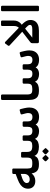

<svg xmlns="http://www.w3.org/2000/svg" viewBox="1396 -2186 988 3821"><g transform="rotate(-90 1890.5 -276.0)"><path d="M518 4Q443 4 402 -31Q361 -66 349 -142Q324 -107 285.5 -87.5Q247 -68 200 -68Q125 -68 85 -108Q45 -148 45 -215Q45 -255 62.5 -292Q80 -329 121 -361Q162 -393 230 -418L338 -459V-503Q338 -514 345.5 -520Q353 -526 363 -526H427Q436 -526 441.5 -519.5Q447 -513 447 -504V-221Q447 -165 465 -146.5Q483 -128 531 -128H565Q572 -128 575.5 -123Q579 -118 579 -111V-22Q579 4 550 4ZM231 -179Q263 -179 287 -192.5Q311 -206 325 -230Q339 -254 339 -281V-357L254 -329Q207 -313 182.5 -290Q158 -267 158 -239Q158 -210 178 -194.5Q198 -179 231 -179Z M549 4Q534 4 534 -12V-98Q534 -128 564 -128Q620 -128 642 -151Q664 -174 664 -233V-326Q664 -351 688 -351H752Q777 -351 777 -326V-233Q777 -194 787.5 -171Q798 -148 824 -138Q850 -128 896 -128Q911 -128 911 -113V-26Q911 4 881 4Q817 4 769.5 -15Q722 -34 698 -84Q680 -35 639.5 -15.5Q599 4 549 4ZM665 193Q660 198 652 197.5Q644 197 638 192L595 149Q590 144 590 136Q590 128 595 122L638 79Q644 73 651.5 73Q659 73 665 79L707 122Q714 128 714.5 136Q715 144 708 150ZM804 193Q799 198 791 197.5Q783 197 777 192L733 149Q728 144 728 135.5Q728 127 733 122L777 79Q783 73 790.5 73Q798 73 803 79L845 122Q852 128 852.5 136Q853 144 846 150Z M1188 7Q1144 7 1101.5 -10.5Q1059 -28 1037 -75Q1014 -29 971.5 -12.5Q929 4 881 4Q866 4 866 -12V-98Q866 -128 896 -128Q952 -128 975 -147.5Q998 -167 998 -219V-294Q998 -306 1004 -313Q1010 -320 1022 -320H1083Q1106 -320 1106 -295V-218Q1106 -170 1127.5 -148Q1149 -126 1197 -126Q1245 -126 1261 -150.5Q1277 -175 1277 -220V-293Q1277 -305 1283 -312.5Q1289 -320 1301 -320H1361Q1373 -320 1379 -312.5Q1385 -305 1385 -293V-216Q1385 -168 1406.5 -146.5Q1428 -125 1473 -125Q1513 -125 1532 -147Q1551 -169 1551 -207Q1551 -218 1549.5 -230Q1548 -242 1545 -254L1525 -331Q1522 -343 1525.5 -351Q1529 -359 1541 -362L1602 -378Q1616 -381 1622 -375Q1628 -369 1631 -356L1648 -285Q1654 -258 1657.5 -233Q1661 -208 1661 -187Q1661 -129 1639.5 -85Q1618 -41 1576 -17Q1534 7 1471 7Q1423 7 1383.5 -9Q1344 -25 1321 -62Q1309 -36 1287.5 -21Q1266 -6 1240 0.5Q1214 7 1188 7Z M2018 4H1982Q1927 4 1889 -15.5Q1851 -35 1831 -79Q1811 -123 1811 -196V-726Q1811 -737 1817.5 -743.5Q1824 -750 1837 -750H1898Q1910 -750 1915 -743.5Q1920 -737 1920 -727V-232Q1920 -189 1929.5 -166.5Q1939 -144 1960 -136Q1981 -128 2013 -128H2033Q2048 -128 2048 -113V-26Q2048 4 2018 4Z M2325 7Q2281 7 2238.5 -10.5Q2196 -28 2174 -75Q2151 -29 2108.5 -12.5Q2066 4 2018 4Q2003 4 2003 -12V-98Q2003 -128 2033 -128Q2089 -128 2112 -147.5Q2135 -167 2135 -219V-294Q2135 -306 2141 -313Q2147 -320 2159 -320H2220Q2243 -320 2243 -295V-218Q2243 -170 2264.5 -148Q2286 -126 2334 -126Q2382 -126 2398 -150.5Q2414 -175 2414 -220V-293Q2414 -305 2420 -312.5Q2426 -320 2438 -320H2498Q2510 -320 2516 -312.5Q2522 -305 2522 -293V-216Q2522 -168 2543.5 -146.5Q2565 -125 2610 -125Q2650 -125 2669 -147Q2688 -169 2688 -207Q2688 -218 2686.5 -230Q2685 -242 2682 -254L2662 -331Q2659 -343 2662.5 -351Q2666 -359 2678 -362L2739 -378Q2753 -381 2759 -375Q2765 -369 2768 -356L2785 -285Q2791 -258 2794.5 -233Q2798 -208 2798 -187Q2798 -129 2776.5 -85Q2755 -41 2713 -17Q2671 7 2608 7Q2560 7 2520.5 -9Q2481 -25 2458 -62Q2446 -36 2424.5 -21Q2403 -6 2377 0.5Q2351 7 2325 7Z M2961 4Q2941 -2 2941 -22V-127Q2941 -141 2945 -150Q2949 -159 2960 -167L3192 -346L3258 -292L3052 -128H3219Q3262 -128 3283.5 -139Q3305 -150 3305 -175Q3305 -194 3289.5 -212.5Q3274 -231 3255 -249L2899 -577Q2889 -585 2888.5 -595Q2888 -605 2896 -615L2932 -664Q2941 -673 2949.5 -673Q2958 -673 2968 -665L3301 -344Q3333 -316 3355.5 -287Q3378 -258 3390.5 -228.5Q3403 -199 3403 -168Q3404 -116 3380.5 -77Q3357 -38 3309.5 -17Q3262 4 3190 4ZM3278 -319 3213 -368Q3233 -381 3249 -397Q3265 -413 3274 -436Q3283 -459 3283 -493V-727Q3283 -737 3289.5 -743.5Q3296 -750 3306 -750H3369Q3380 -750 3386 -743.5Q3392 -737 3392 -727V-499Q3392 -452 3376.5 -417.5Q3361 -383 3334.5 -358.5Q3308 -334 3278 -319Z M3600 5Q3590 5 3583.5 -1.5Q3577 -8 3577 -18V-727Q3577 -737 3583.5 -743.5Q3590 -750 3600 -750H3663Q3674 -750 3680 -743.5Q3686 -737 3686 -727V-18Q3686 -8 3680 -1.5Q3674 5 3663 5Z"/></g></svg>

Font: Rubik Medium
Style: Italic
Weight: 500
Italic angle: -12°
Designer: Hubert and Fischer
Foundry: Hubert and Fischer
Version: Version 2.300;gftools[0.9.30]